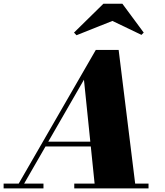

<svg xmlns="http://www.w3.org/2000/svg" viewBox="-70 -1040 910 1060"><path d="M18 0 459 -764.5H585L679.5 0H455L393.5 -600L48 0ZM-50 0V-26.5H170V0ZM340 0V-26.5H750V0ZM181.5 -231.5V-258H510V-231.5ZM352.5 -845.5 338.5 -860 501 -1019.5H605.5L723.5 -860L711 -847.5L550.5 -924.5Z"/></svg>

Font: Bodoni Moda 9pt Black
Style: Italic
Weight: 900
Italic angle: -13°
Designer: Owen Earl
Foundry: indestructible type
Version: Version 2.004